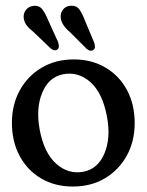

<svg xmlns="http://www.w3.org/2000/svg" viewBox="-20 -656 524 685"><path d="M243 -444Q307 -444 356.2 -415Q405.5 -386 433 -334.8Q460.5 -283.5 460.5 -217Q460.5 -152 432.5 -101Q404.5 -50 354.8 -20.2Q305 9.5 240 9.5Q175.5 9.5 126.5 -19.5Q77.5 -48.5 50 -99.8Q22.5 -151 22.5 -217.5Q22.5 -282.5 50.5 -333.5Q78.5 -384.5 128.2 -414.2Q178 -444 243 -444ZM278.5 -43.5Q329.5 -53.5 352.8 -109Q376 -164.5 361.5 -240.5Q346 -324 302.8 -362.8Q259.5 -401.5 205 -391Q154 -381 130.8 -325.5Q107.5 -270 121.5 -194Q137 -110.5 180.5 -71.8Q224 -33 278.5 -43.5ZM284 -580.5 316 -504Q318.5 -496.5 318.8 -489.5Q319 -482.5 314 -478.5Q303 -470 289 -482L229.5 -541.5Q198.5 -567.5 196.5 -594Q195.5 -610.5 205.2 -622.5Q215 -634.5 232 -635.5Q253 -637 263.8 -621.5Q274.5 -606 284 -580.5ZM152.5 -582.5 187 -506.5Q189.5 -499 190 -492Q190.5 -485 186 -480.5Q176 -471.5 161 -483L100.5 -541Q84.5 -553.5 75.5 -565Q66.5 -576.5 64.5 -592Q63 -608 72.5 -620.5Q82 -633 98.5 -635Q119.5 -637.5 131 -622.5Q142.5 -607.5 152.5 -582.5Z"/></svg>

Font: Fraunces 144pt S100
Style: Regular
Weight: 400
Version: Version 1.000; ttfautohint (v1.8.3)